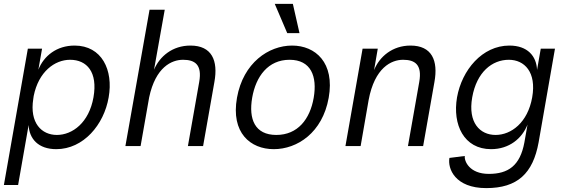

<svg xmlns="http://www.w3.org/2000/svg" viewBox="-27 -750 2934 986"><path d="M262 16C402 16 507 -110 531 -250C556 -390 496 -516 356 -516C264 -516 198 -463 170 -392L189 -500H116L-7 200H66L120 -108C123 -37 170 16 262 16ZM144 -243 146 -257C171 -382 254 -443 333 -443C419 -443 476 -380 453 -250C430 -120 345 -57 265 -57C187 -57 124 -118 144 -243Z M996 -329 938 0H1016L1074 -329C1094 -439 1061 -516 951 -516C859 -516 793 -461 764 -392L819 -700H741L617 0H695L739 -250C772 -406 855 -443 913 -443C973 -443 1012 -419 996 -329Z M1379 16C1499 16 1629 -68 1661 -248C1693 -428 1593 -516 1473 -516C1353 -516 1222 -428 1190 -248C1158 -68 1259 16 1379 16ZM1268 -248C1287 -358 1350 -443 1460 -443C1570 -443 1603 -358 1584 -248C1565 -138 1502 -57 1392 -57C1282 -57 1249 -138 1268 -248ZM1384 -730 1448 -580H1511L1477 -730Z M2126 -329 2068 0H2146L2204 -329C2224 -439 2191 -516 2081 -516C1989 -516 1922 -460 1894 -390L1913 -500H1835L1747 0H1825L1866 -236C1897 -403 1983 -443 2043 -443C2103 -443 2142 -419 2126 -329Z M2470 216C2630 216 2710 141 2739 -19L2823 -500H2750L2731 -391C2728 -462 2682 -516 2589 -516C2449 -516 2345 -390 2320 -250C2296 -110 2355 16 2495 16C2588 16 2654 -39 2682 -110L2666 -19C2644 101 2583 143 2483 143C2383 143 2356 76 2360 51L2281 61C2271 116 2310 216 2470 216ZM2398 -250C2421 -380 2500 -443 2586 -443C2666 -443 2729 -380 2706 -250C2683 -120 2598 -57 2518 -57C2438 -57 2375 -120 2398 -250Z"/></svg>

Font: Uncut Sans
Style: Italic
Weight: 400
Italic angle: -10°
Designer: Kasper Nordkvist
Foundry: Uncut Type
Version: Version 1.111;FEAKit 1.0